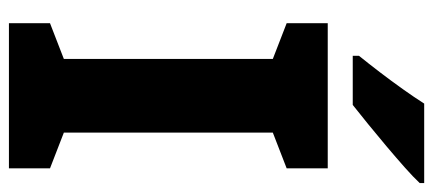

<svg xmlns="http://www.w3.org/2000/svg" viewBox="-290 -680 970 430"><g transform="rotate(90 195.0 -465.0)"><path d="M357 0H32V-92L112 -123V-591L32 -622V-714H357V-622L277 -591V-123L357 -92ZM390 -920Q377 -906 355 -886.5Q333 -867 307.5 -845.5Q282 -824 258 -804.5Q234 -785 215 -770H105V-784Q122 -805 141.5 -830.5Q161 -856 179.5 -882Q198 -908 212 -930H390Z"/></g></svg>

Font: Noto Sans Khmer SemiCondensed ExtraBold
Style: Regular
Weight: 800
Width: 4
Designer: Danh Hong and the Monotype Design Team
Foundry: Monotype Imaging Inc.
Version: Version 2.004